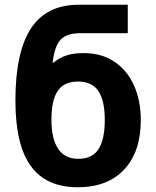

<svg xmlns="http://www.w3.org/2000/svg" viewBox="-20 -780 659 810"><path d="M45 -356Q45 -560 110.5 -660Q176 -760 312 -760H519V-640H320Q261 -640 235.5 -612.5Q210 -585 202 -516H206Q230 -536 260 -546Q290 -556 333 -556Q409 -556 463.5 -519Q518 -482 546 -418Q574 -354 574 -274Q574 -140 504 -65Q434 10 308 10Q175 10 110 -79.5Q45 -169 45 -356ZM422 -274Q422 -356 395 -396Q368 -436 309 -436Q250 -436 223.5 -396.5Q197 -357 197 -274Q197 -194 225.5 -152Q254 -110 310 -110Q369 -110 395.5 -150.5Q422 -191 422 -274Z"/></svg>

Font: Noto Sans Georgian
Style: Regular
Weight: 600
Designer: Monotype Design team
Foundry: Monotype Imaging Inc.
Version: Version 1.000